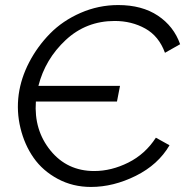

<svg xmlns="http://www.w3.org/2000/svg" viewBox="-20 -734 761 760"><path d="M353 -57Q421 -57 488 -90.5Q555 -124 597 -189L651 -159Q606 -82 517.5 -38Q429 6 340 6Q268 6 208.5 -26Q149 -58 113 -109.5Q77 -161 61 -227Q45 -293 54 -360Q63 -425 95.5 -487.5Q128 -550 178 -601Q228 -652 299 -683Q370 -714 448 -714Q542 -714 605 -672Q668 -630 693 -559L633 -525Q609 -591 555 -621Q501 -651 434 -651Q321 -651 240 -575.5Q159 -500 132 -394H455L443 -332H122Q114 -219 180 -138Q246 -57 353 -57Z"/></svg>

Font: Raleway-v4020
Style: Italic
Weight: 400
Italic angle: -12°
Designer: Matt McInerney, Pablo Impallari, Rodrigo Fuenzalida
Foundry: Matt McInerney, Pablo Impallari, Rodrigo Fuenzalida
Version: Version 4.020;PS 004.020;hotconv 1.0.88;makeotf.lib2.5.64775